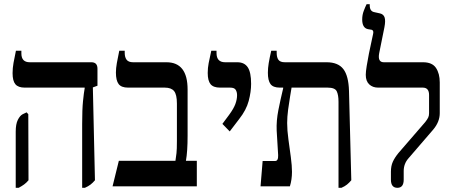

<svg xmlns="http://www.w3.org/2000/svg" viewBox="-20 -889 2155 916"><path d="M372 7V-297Q372 -367 376 -406.5Q380 -446 384 -468V-471H98Q67 -471 53.5 -487Q40 -503 40 -540Q40 -564 44.5 -589Q49 -614 56 -647H82V-634Q82 -592 122 -592H416Q445 -592 445 -561V-480L423 -472L433 -29Q423 -17 412 -8.5Q401 0 385 7ZM55 7V-261Q55 -297 65 -317Q75 -337 88 -344L107 -353L115 -344L116 -29Q106 -17 95 -9Q84 -1 69 7Z M517 0 547 -122H817Q820 -141 822 -158.5Q824 -176 824 -216V-395Q824 -438 810.5 -454.5Q797 -471 766 -471H591Q559 -471 546 -488Q533 -505 533 -543Q533 -563 537.5 -588.5Q542 -614 549 -647H575V-637Q575 -616 584 -604Q593 -592 615 -592H774Q875 -592 875 -462V-242Q875 -165 867 -122H919V0Z M1076 -262 1041 -298 1073 -341Q1095 -371 1103 -393Q1111 -415 1111 -435Q1111 -450 1104.5 -460.5Q1098 -471 1078 -471H1030Q998 -471 984.5 -487.5Q971 -504 971 -541Q971 -565 975.5 -588Q980 -611 988 -647H1013V-636Q1013 -592 1054 -592H1112Q1146 -592 1162 -568Q1178 -544 1178 -489Q1178 -451 1166.5 -407.5Q1155 -364 1121 -321Z M1223 0 1233 -121H1293Q1308 -121 1307 -149L1300 -266Q1298 -313 1308 -363.5Q1318 -414 1331 -468V-471H1315Q1283 -471 1270.5 -488Q1258 -505 1258 -542Q1258 -564 1262 -588Q1266 -612 1274 -647H1300V-637Q1300 -615 1308.5 -603.5Q1317 -592 1339 -592H1538Q1593 -592 1618 -559.5Q1643 -527 1645 -455L1656 -29Q1646 -17 1635.5 -8.5Q1625 0 1609 7H1595V-403Q1595 -436 1586.5 -453.5Q1578 -471 1543 -471H1371Q1369 -458 1364 -429Q1359 -400 1354.5 -365.5Q1350 -331 1350 -302Q1350 -267 1356 -224Q1362 -181 1367.5 -139.5Q1373 -98 1373 -69Q1373 -51 1370.5 -33.5Q1368 -16 1363 0Z M1876 7Q1845 7 1845 -32V-70Q1845 -97 1854 -117Q1863 -137 1881 -159L2009 -307Q2019 -320 2023 -328.5Q2027 -337 2027 -349V-436Q2027 -471 1997 -471H1784Q1758 -471 1741.5 -486.5Q1725 -502 1725 -532Q1725 -547 1729.5 -574.5Q1734 -602 1740 -633Q1746 -664 1752 -689.5Q1758 -715 1760 -727Q1764 -744 1753 -747L1735 -750Q1708 -756 1708 -796Q1708 -818 1715.5 -837.5Q1723 -857 1729 -869H1744V-863Q1744 -835 1766 -831L1793 -825Q1810 -821 1815 -805.5Q1820 -790 1814 -759L1789 -635Q1781 -592 1811 -592H1998Q2042 -592 2060 -565Q2078 -538 2078 -496V-349Q2078 -308 2047 -271L1929 -134Q1906 -108 1906 -73V-32Q1906 7 1876 7Z"/></svg>

Font: Noto Serif Hebrew Condensed SemiBold
Style: Regular
Weight: 600
Width: 3
Designer: Monotype Design Team
Foundry: Monotype Imaging Inc.
Version: Version 2.004; ttfautohint (v1.8.4.7-5d5b)